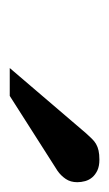

<svg xmlns="http://www.w3.org/2000/svg" viewBox="64 -837 222 390"><g transform="rotate(90 175.0 -642.0)"><path d="M350.1 -688Q350.1 -674.3 343.5 -664.6Q336.9 -654.8 327.1 -647.9L174.8 -550.8H118.2L251 -706.1Q256.8 -712.4 261.7 -717.5Q266.6 -722.7 272.5 -726.1Q278.3 -729.5 285.9 -731.2Q293.5 -732.9 304.2 -732.9Q317.4 -732.9 326.2 -728.8Q335 -724.6 340.3 -718.3Q345.7 -711.9 347.9 -703.9Q350.1 -695.8 350.1 -688Z"/></g></svg>

Font: Charis SIL Phon
Style: Regular
Weight: 400
Foundry: SIL International
Version: Version 5.000